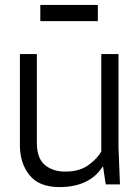

<svg xmlns="http://www.w3.org/2000/svg" viewBox="-20 -750 568 781"><path d="M222 11Q139 11 100 -37.5Q61 -86 61 -159V-530H130V-169Q130 -106 162.5 -79Q195 -52 245 -52Q304 -52 340.5 -79Q377 -106 392 -134V-530H462V-150L468 0H410L399 -74Q345 11 222 11ZM378 -664H144V-730H378Z"/></svg>

Font: Tanohe Sans
Style: Regular
Weight: 400
Designer: Village Type and Design LLC & Cristiano Sobral
Foundry: Cooper Hewitt Smithsonian Design Museum
Version: Version 1.00;September 29, 2021;FontCreator 13.0.0.2655 64-b